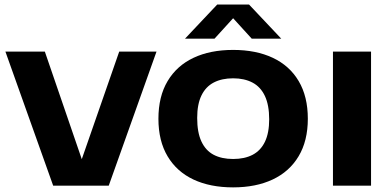

<svg xmlns="http://www.w3.org/2000/svg" viewBox="-20 -824 1740 852"><path d="M216 0 4 -595H179L362 -62H323.5L509 -595H674.5L462.5 0Z M1014.5 7.5Q913 7.5 838.8 -27.2Q764.5 -62 723.8 -130.2Q683 -198.5 683 -297Q683 -396 723.8 -464.2Q764.5 -532.5 838.8 -567.5Q913 -602.5 1014.5 -602.5Q1116 -602.5 1190.5 -567.5Q1265 -532.5 1305.5 -464Q1346 -395.5 1346 -297Q1346 -199 1305.2 -130.8Q1264.5 -62.5 1190 -27.5Q1115.5 7.5 1014.5 7.5ZM1014.5 -118.5Q1065.5 -118.5 1101.2 -137.2Q1137 -156 1155.8 -195.2Q1174.5 -234.5 1174.5 -294.5Q1174.5 -357.5 1155.5 -398Q1136.5 -438.5 1100.5 -457.5Q1064.5 -476.5 1014.5 -476.5Q964.5 -476.5 928.8 -458Q893 -439.5 874 -400.5Q855 -361.5 855 -300.5Q855 -236.5 873.8 -196.2Q892.5 -156 928 -137.2Q963.5 -118.5 1014.5 -118.5ZM801 -652.5 944 -804H1085L1228 -652.5H1097L1000.5 -758.5H1028.5L932 -652.5Z M1457.5 0V-595H1626.5V0Z"/></svg>

Font: Encode Sans SC SemiExpanded
Style: Bold
Weight: 700
Width: 6
Designer: Multiple Designers
Foundry: Impallari Type
Version: Version 3.002